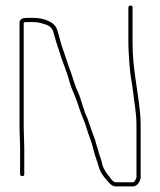

<svg xmlns="http://www.w3.org/2000/svg" viewBox="-20 -655 573 688"><path d="M65 -195V-575H67C72 -576 76 -576 81 -576H99C119 -576 134 -570 147 -566C161 -561 170 -549 173 -534C179 -513 185 -491 192 -473C202 -436 220 -399 229 -362C237 -334 245 -322 254 -296C260 -280 260 -279 264 -267C271 -245 279 -229 286 -209C292 -188 302 -161 309 -141L318 -107C319 -102 321 -97 323 -91L328 -76C329 -72 331 -67 333 -60C339 -38 349 -25 362 -10C371 0 380 13 395 13H457C471 13 484 -6 484 -20V-208C484 -222 483 -236 482 -250C474 -334 455 -409 455 -501V-628C455 -633 453 -635 448 -635C443 -635 440 -633 440 -628V-501C440 -485 441 -470 442 -453L444 -423C446 -390 453 -357 457 -325C461 -288 469 -250 469 -208V-20C469 -16 462 -2 457 -2H395C386 -2 379 -12 374 -19C363 -33 353 -45 347 -64C344 -82 337 -95 333 -112L323 -145C322 -151 320 -157 317 -164C309 -184 300 -213 293 -232C280 -257 272 -296 260 -324C250 -343 243 -371 235 -393C223 -424 211 -464 200 -495C194 -513 189 -541 181 -557C169 -579 133 -591 99 -591H81C64 -591 50 -589 50 -573V-195C50 -171 52 -146 52 -126V-31C52 -26 55 -24 60 -24C65 -24 67 -26 67 -31V-126C67 -146 65 -173 65 -195Z"/></svg>

Font: Electronic
Style: UltTh
Weight: 100
Version: Version 1.011